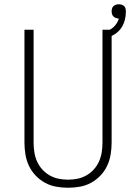

<svg xmlns="http://www.w3.org/2000/svg" viewBox="-20 -875 640 903"><path d="M300 8Q272 8 244 3Q216 -2 191.5 -15.5Q167 -29 147.5 -49.5Q128 -70 116 -95.5Q104 -121 99.5 -149Q95 -177 95 -205V-735H138V-205Q138 -182 141.5 -159.5Q145 -137 154 -116.5Q163 -96 178 -79Q193 -62 213 -50.5Q233 -39 255 -34.5Q277 -30 300 -30Q323 -30 345 -34.5Q367 -39 387 -50.5Q407 -62 422 -79Q437 -96 446 -116.5Q455 -137 458.5 -159.5Q462 -182 462 -205V-735H505V-205Q505 -177 500.5 -149Q496 -121 484 -95.5Q472 -70 452.5 -49.5Q433 -29 408.5 -15.5Q384 -2 356 3Q328 8 300 8ZM484 -697 473 -725Q484 -729 495 -734.5Q506 -740 514.5 -748Q523 -756 529.5 -766.5Q536 -777 539 -788H538Q531 -788 524.5 -790.5Q518 -793 513.5 -797.5Q509 -802 507 -808.5Q505 -815 505 -822Q505 -829 507 -835.5Q509 -842 514 -846.5Q519 -851 525.5 -853Q532 -855 539 -855Q545 -855 552 -853Q559 -851 564 -846Q569 -841 570.5 -834Q572 -827 572 -820Q572 -799 566.5 -779Q561 -759 549.5 -742.5Q538 -726 520.5 -714.5Q503 -703 484 -697Z"/></svg>

Font: Iosevka Aile Extralight
Style: Regular
Weight: 200
Designer: Belleve Invis
Foundry: Belleve Invis
Version: Version 31.1.0; ttfautohint (v1.8.4)